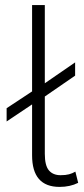

<svg xmlns="http://www.w3.org/2000/svg" viewBox="-20 -724 329 754"><path d="M275 -479V-427L156 -345V-120Q156 -74 172 -55Q188 -36 218 -36Q238 -36 251 -39.5Q264 -43 276 -50L287 -6Q255 10 214 10Q106 10 106 -114V-314L6 -247V-299L106 -365V-704H156V-397Z"/></svg>

Font: Prodigy Sans Light
Style: Regular
Weight: 300
Designer: Wei Huang
Foundry: Wei Huang
Version: Version 1.003; ttfautohint (v1.8.3)